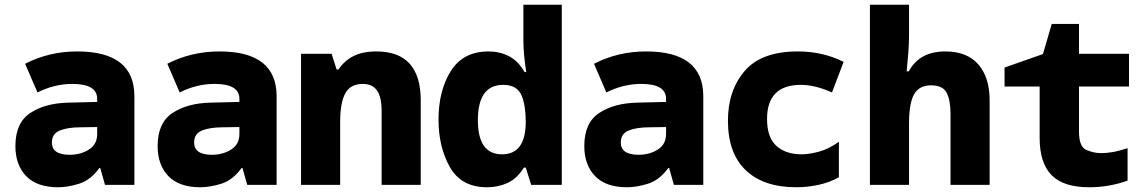

<svg xmlns="http://www.w3.org/2000/svg" viewBox="-20 -780 4840 810"><path d="M225 10Q266 10 314 -5Q362 -20 399 -71H403L423 0H547V-374Q547 -563 306 -563Q187 -563 86 -511L138 -390Q210 -426 285 -426Q390 -426 390 -363V-350L269 -347Q171 -345 108 -303.5Q45 -262 45 -164Q45 -84 90.5 -37Q136 10 225 10ZM274 -127Q199 -127 199 -179Q199 -216 232.5 -229.5Q266 -243 321 -243L390 -244V-215Q390 -171 355 -149Q320 -127 274 -127Z M825 10Q866 10 914 -5Q962 -20 999 -71H1003L1023 0H1147V-374Q1147 -563 906 -563Q787 -563 686 -511L738 -390Q810 -426 885 -426Q990 -426 990 -363V-350L869 -347Q771 -345 708 -303.5Q645 -262 645 -164Q645 -84 690.5 -37Q736 10 825 10ZM874 -127Q799 -127 799 -179Q799 -216 832.5 -229.5Q866 -243 921 -243L990 -244V-215Q990 -171 955 -149Q920 -127 874 -127Z M1250 0H1415V-264Q1415 -346 1436.5 -386Q1458 -426 1511 -426Q1550 -426 1570 -399Q1590 -372 1590 -310V0H1755V-356Q1755 -563 1568 -563Q1509 -563 1470.5 -543Q1432 -523 1408 -487H1400L1379 -553H1250Z M2035 10Q2082 10 2122 -8.5Q2162 -27 2190 -73H2198L2221 0H2350V-760H2188V-611Q2188 -554 2200 -476H2193Q2166 -523 2127 -543Q2088 -563 2041 -563Q1934 -563 1882 -480.5Q1830 -398 1830 -275Q1830 -160 1878 -75Q1926 10 2035 10ZM1996 -273Q1996 -422 2103 -422Q2156 -422 2176.5 -385Q2197 -348 2198 -267Q2198 -129 2098 -129Q1996 -129 1996 -273Z M2625 10Q2666 10 2714 -5Q2762 -20 2799 -71H2803L2823 0H2947V-374Q2947 -563 2706 -563Q2587 -563 2486 -511L2538 -390Q2610 -426 2685 -426Q2790 -426 2790 -363V-350L2669 -347Q2571 -345 2508 -303.5Q2445 -262 2445 -164Q2445 -84 2490.5 -37Q2536 10 2625 10ZM2674 -127Q2599 -127 2599 -179Q2599 -216 2632.5 -229.5Q2666 -243 2721 -243L2790 -244V-215Q2790 -171 2755 -149Q2720 -127 2674 -127Z M3339 10Q3386 10 3432.5 0Q3479 -10 3519 -32V-182Q3478 -152 3436 -140.5Q3394 -129 3361 -129Q3295 -129 3255.5 -164.5Q3216 -200 3216 -278Q3216 -422 3359 -422Q3418 -422 3490 -390L3539 -519Q3451 -563 3346 -563Q3192 -563 3121.5 -480.5Q3051 -398 3051 -271Q3051 -133 3126.5 -61.5Q3202 10 3339 10Z M3650 0H3815V-259Q3815 -345 3836.5 -382.5Q3858 -420 3908 -420Q3958 -420 3974 -388Q3990 -356 3990 -301V0H4155V-357Q4155 -453 4107.5 -508Q4060 -563 3968 -563Q3859 -563 3814 -479H3805Q3809 -519 3812 -557.5Q3815 -596 3815 -635V-760H3650Z M4575 10Q4659 10 4737 -18V-155Q4701 -143 4674.5 -138.5Q4648 -134 4625 -134Q4594 -134 4563 -147.5Q4532 -161 4532 -225V-415H4743V-553H4532V-679H4417L4380 -552L4218 -495V-415H4366V-198Q4366 -93 4416 -41.5Q4466 10 4575 10Z"/></svg>

Font: Noto Sans Mono Extra
Style: Regular
Weight: 800
Designer: Monotype Design Team
Foundry: Monotype Imaging Inc.
Version: Version 1.900